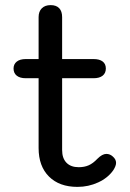

<svg xmlns="http://www.w3.org/2000/svg" viewBox="-20 -721 507 751"><path d="M434 -84Q434 -72 423 -55Q402 -25 364 -7.5Q326 10 283 10Q212 10 171.5 -30.5Q131 -71 131 -142V-415H81Q58 -415 45.5 -425Q33 -435 33 -453Q33 -470 45.5 -480Q58 -490 81 -490H131V-654Q131 -676 143.5 -688.5Q156 -701 178 -701Q200 -701 211.5 -689Q223 -677 223 -654V-490H346Q369 -490 381.5 -480.5Q394 -471 394 -453Q394 -435 381.5 -425Q369 -415 346 -415H223V-134Q223 -102 240 -84.5Q257 -67 288 -67Q310 -67 327 -74.5Q344 -82 361 -100Q380 -119 396 -119Q410 -119 421 -109Q434 -98 434 -84Z"/></svg>

Font: Kodchasan Medium
Style: Regular
Weight: 500
Designer: Katatrad Aksorn Co.,Ltd.
Foundry: Cadson Demak Co.,Ltd.
Version: Version 1.000; ttfautohint (v1.6)